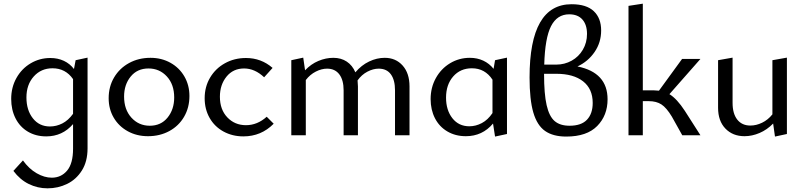

<svg xmlns="http://www.w3.org/2000/svg" viewBox="-20 -737 4382 1046"><path d="M457 -423V71Q457 143 426 192Q395 241 345.5 265Q296 289 239 289Q185 289 137 265.5Q89 242 53 194L105 137Q138 183 180 207Q222 231 262 231Q313 231 345.5 192.5Q378 154 378 73V-61Q320 6 232 6Q175 6 131.5 -20Q88 -46 64.5 -92.5Q41 -139 41 -198Q41 -261 69.5 -312Q98 -363 147 -392Q196 -421 254 -421Q295 -421 328 -405.5Q361 -390 383 -361L392 -409ZM378 -117V-306Q337 -365 266 -365Q204 -365 164 -320.5Q124 -276 124 -206Q124 -137 159 -92.5Q194 -48 252 -48Q287 -48 319.5 -64.5Q352 -81 378 -117Z M572 -202Q572 -265 601.5 -315Q631 -365 683 -393.5Q735 -422 800 -422Q860 -422 908.5 -395Q957 -368 984.5 -320.5Q1012 -273 1012 -214Q1012 -151 983 -101Q954 -51 902.5 -23Q851 5 786 5Q725 5 676 -22Q627 -49 599.5 -96Q572 -143 572 -202ZM929 -206Q929 -277 889 -320.5Q849 -364 789 -364Q728 -364 692 -320Q656 -276 656 -211Q656 -140 696 -96Q736 -52 796 -52Q857 -52 893 -96.5Q929 -141 929 -206Z M1095 -202Q1095 -264 1124.5 -314Q1154 -364 1205.5 -392.5Q1257 -421 1320 -421Q1403 -421 1465 -367L1419 -316Q1368 -364 1310 -364Q1250 -364 1214 -319.5Q1178 -275 1178 -210Q1178 -140 1218.5 -97.5Q1259 -55 1320 -55Q1382 -55 1433 -101L1471 -63Q1403 6 1306 6Q1246 6 1197.5 -20.5Q1149 -47 1122 -94.5Q1095 -142 1095 -202Z M2211 -266V0H2132V-245Q2132 -301 2109.5 -332Q2087 -363 2043 -363Q2013 -363 1981.5 -346.5Q1950 -330 1928 -299Q1930 -279 1930 -266V0H1852V-245Q1852 -301 1828.5 -332Q1805 -363 1762 -363Q1732 -363 1700.5 -347Q1669 -331 1646 -301V0H1567V-409L1632 -423L1642 -354Q1674 -388 1714.5 -405Q1755 -422 1796 -422Q1838 -422 1869 -401.5Q1900 -381 1916 -343Q1949 -382 1991 -402Q2033 -422 2076 -422Q2136 -422 2173.5 -380Q2211 -338 2211 -266Z M2742 -423V-7L2677 7L2666 -64Q2608 5 2518 5Q2461 5 2417 -21Q2373 -47 2349.5 -93Q2326 -139 2326 -197Q2326 -260 2354.5 -311.5Q2383 -363 2432 -392.5Q2481 -422 2540 -422Q2580 -422 2613 -406.5Q2646 -391 2669 -362L2677 -409ZM2663 -121V-303Q2622 -365 2551 -365Q2488 -365 2449 -320.5Q2410 -276 2410 -205Q2410 -137 2444.5 -93Q2479 -49 2537 -49Q2572 -49 2605 -66.5Q2638 -84 2663 -121Z M3290 -196Q3290 -108 3233.5 -50.5Q3177 7 3065 7Q2993 7 2949.5 -23.5Q2906 -54 2885.5 -124Q2865 -194 2865 -315Q2865 -714 3094 -714Q3175 -714 3215 -676Q3255 -638 3255 -571Q3255 -506 3219.5 -454Q3184 -402 3126 -375Q3290 -342 3290 -196ZM2945 -385H3010Q3056 -385 3094.5 -406.5Q3133 -428 3155.5 -466.5Q3178 -505 3178 -552Q3178 -602 3153 -630.5Q3128 -659 3081 -659Q3015 -659 2982 -594.5Q2949 -530 2945 -385ZM3209 -176Q3209 -253 3156.5 -294Q3104 -335 3011 -335H2944V-334Q2944 -225 2958 -164Q2972 -103 3001.5 -77.5Q3031 -52 3083 -52Q3147 -52 3178 -85Q3209 -118 3209 -176Z M3711 -133 3796 0H3697L3640 -102Q3611 -150 3583.5 -168Q3556 -186 3514 -186H3482V0H3404V-705L3482 -717V-245H3539Q3550 -245 3570 -243L3696 -416H3796L3627 -224Q3668 -199 3711 -133Z M4267 -423V-7L4202 7L4192 -64Q4159 -30 4118 -12.5Q4077 5 4036 5Q3972 5 3932 -36.5Q3892 -78 3892 -150V-409L3971 -423V-177Q3971 -118 3996.5 -85.5Q4022 -53 4068 -53Q4100 -53 4132 -68.5Q4164 -84 4188 -114V-409Z"/></svg>

Font: Ysabeau Infant Medium
Style: Regular
Weight: 500
Designer: Christian Thalmann (Catharsis Fonts)
Version: Version 0.003